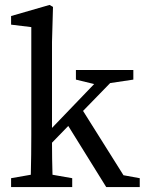

<svg xmlns="http://www.w3.org/2000/svg" viewBox="-20 -759 587 779"><path d="M25 0V-36L105 -50Q106 -90 106.5 -130.5Q107 -171 107 -210V-649L25 -659V-694L181 -739L195 -731L191 -589V-240L362 -418L288 -436V-475H521V-436L427 -422L317 -309L481 -48L547 -36V0H411L257 -248L191 -180Q191 -148 191.5 -115Q192 -82 193 -50L273 -36V0Z"/></svg>

Font: Source Serif Pro
Style: Regular
Weight: 400
Designer: Frank Grießhammer
Foundry: Adobe Systems Incorporated
Version: Version 3.001;hotconv 1.0.111;makeotfexe 2.5.65597